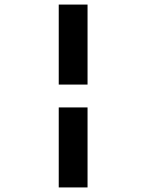

<svg xmlns="http://www.w3.org/2000/svg" viewBox="-20 -720 640 840"><path d="M363 -700V-350H237V-700ZM363 -250V100H237V-250Z"/></svg>

Font: Fliege Mono Thin
Style: Regular
Weight: 100
Version: Version 0.020;Glyphs 3.3 (3306)